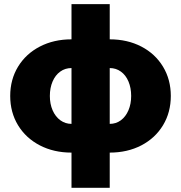

<svg xmlns="http://www.w3.org/2000/svg" viewBox="-20 -727 874 927"><path d="M325.2 9.8Q239.7 9.8 172.4 -25.1Q105 -60.1 67.1 -122.3Q29.3 -184.6 29.3 -263.7Q29.3 -342.8 67.1 -405Q105 -467.3 172.4 -502.2Q239.7 -537.1 325.2 -537.1V-707H509.8V-537.1Q595.2 -537.1 662.4 -502.2Q729.5 -467.3 767.1 -405Q804.7 -342.8 804.7 -263.7Q804.7 -184.6 767.1 -122.3Q729.5 -60.1 662.4 -25.1Q595.2 9.8 509.8 9.8V179.7H325.2ZM325.2 -398.4Q294.4 -398.4 270.8 -381.3Q247.1 -364.3 233.9 -333.5Q220.7 -302.7 220.7 -263.7Q220.7 -225.1 234.1 -194.3Q247.6 -163.6 271.5 -146.2Q295.4 -128.9 325.2 -128.9ZM613.3 -263.7Q613.3 -302.7 600.3 -333.5Q587.4 -364.3 563.7 -381.3Q540 -398.4 509.8 -398.4V-128.9Q540 -128.9 563.5 -146.2Q586.9 -163.6 600.1 -194.3Q613.3 -225.1 613.3 -263.7Z"/></svg>

Font: Pretendard Std Black
Style: Regular
Weight: 900
Designer: Base glyphs from Inter by Rasmus Andersson; Hangeul glyphs from Noto Sans CJK(Source Han Sans) by Jang Soo-young and Kan
Foundry: Kil Hyung-jin
Version: Version 1.309